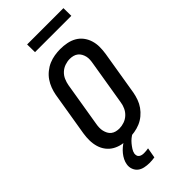

<svg xmlns="http://www.w3.org/2000/svg" viewBox="-345 -995 1290 1290"><g transform="rotate(-45 300.0 -349.5)"><path d="M256 8Q224 8 193.5 2Q163 -4 137.5 -18.5Q112 -33 94 -56.5Q76 -80 67.5 -109Q59 -138 58.5 -169Q58 -200 63 -232L115 -547Q120 -574 130 -600.5Q140 -627 156 -650.5Q172 -674 195.5 -693Q219 -712 245 -723Q271 -734 299 -738.5Q327 -743 353 -743Q385 -743 415.5 -737Q446 -731 471.5 -716.5Q497 -702 515 -678.5Q533 -655 542 -626Q551 -597 551 -566Q551 -535 546 -503L494 -188Q489 -161 479.5 -134.5Q470 -108 453.5 -84.5Q437 -61 414 -42Q391 -23 364.5 -12Q338 -1 310 3.5Q282 8 256 8ZM257 -84Q280 -84 303.5 -92Q327 -100 345.5 -117Q364 -134 374.5 -157Q385 -180 388 -203L440 -518Q443 -534 444 -550.5Q445 -567 441.5 -582Q438 -597 430.5 -610.5Q423 -624 411 -633.5Q399 -643 383.5 -647Q368 -651 352 -651Q329 -651 305.5 -643Q282 -635 263.5 -618Q245 -601 235 -578Q225 -555 221 -532L169 -217Q166 -201 165.5 -184.5Q165 -168 168.5 -153Q172 -138 179 -124.5Q186 -111 198 -101.5Q210 -92 225.5 -88Q241 -84 257 -84ZM236 223Q213 223 190 218Q167 213 150.5 200Q134 187 126 165.5Q118 144 122 121Q125 102 134 84Q143 66 156 50Q169 34 185 20.5Q201 7 218 -3L227 -8H300L299 0Q283 8 269 19.5Q255 31 243.5 45Q232 59 222 74.5Q212 90 209 106Q208 116 210.5 125.5Q213 135 221 140.5Q229 146 238 148Q247 150 257 150Q268 150 278 149Q288 148 299 146L286 219Q274 221 261.5 222Q249 223 236 223ZM219 -848 218 -922H563L564 -848Z"/></g></svg>

Font: Iosevka Etoile Semibold
Style: Italic
Weight: 600
Italic angle: -9°
Designer: Belleve Invis
Foundry: Belleve Invis
Version: Version 22.1.2; ttfautohint (v1.8.4)